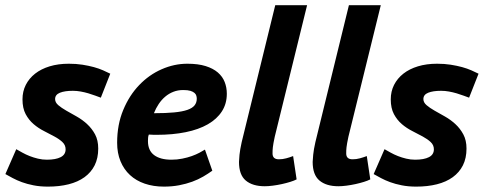

<svg xmlns="http://www.w3.org/2000/svg" viewBox="-34 -692 1832 724"><path d="M27.3 -129.4Q37.6 -123.5 50.3 -116.5Q63 -109.4 77.9 -103.5Q92.8 -97.7 109.1 -93.8Q125.5 -89.8 142.6 -89.8Q176.3 -89.8 194.8 -99.4Q213.4 -108.9 213.4 -128.9Q213.4 -145 201.4 -156.2Q189.5 -167.5 171.4 -177.2Q153.3 -187 132.1 -197.8Q110.8 -208.5 92.8 -223.9Q74.7 -239.3 62.7 -261.7Q50.8 -284.2 50.8 -317.4Q50.8 -347.2 63.2 -371.8Q75.7 -396.5 98.4 -414.3Q121.1 -432.1 153.3 -441.9Q185.5 -451.7 225.6 -451.7Q253.4 -451.7 276.9 -448Q300.3 -444.3 319.8 -439Q339.4 -433.6 354.7 -426.8Q370.1 -419.9 381.8 -414.1L346.2 -323.7Q336.9 -327.1 325 -331.5Q313 -335.9 299.1 -340.1Q285.2 -344.2 270.3 -346.9Q255.4 -349.6 240.7 -349.6Q210 -349.6 191.9 -342.3Q173.8 -335 173.8 -318.4Q173.8 -305.7 185.8 -295.4Q197.8 -285.2 215.8 -274.9Q233.9 -264.6 255.1 -252.7Q276.4 -240.7 294.4 -224.1Q312.5 -207.5 324.5 -185.3Q336.4 -163.1 336.4 -131.8Q336.4 -95.7 323 -68.8Q309.6 -42 284.7 -23.9Q259.8 -5.9 224.9 2.9Q189.9 11.7 147 11.7Q116.7 11.7 92.3 6.8Q67.9 2 48.6 -5.1Q29.3 -12.2 13.9 -20.5Q-1.5 -28.8 -13.7 -35.6Z M766.6 -48.3Q751 -37.1 732.2 -26.1Q713.4 -15.1 690.7 -6.8Q668 1.5 641.4 6.6Q614.7 11.7 584 11.7Q544.4 11.7 511.7 0.5Q479 -10.7 456.1 -32Q433.1 -53.2 420.4 -84Q407.7 -114.7 407.7 -153.8Q407.7 -222.2 430.7 -277.3Q453.6 -332.5 491 -371.3Q528.3 -410.2 575.7 -430.9Q623 -451.7 672.4 -451.7Q712.9 -451.7 741.2 -442.9Q769.5 -434.1 787.4 -418.7Q805.2 -403.3 813.2 -382.8Q821.3 -362.3 821.3 -338.4Q821.3 -300.8 802.7 -272Q784.2 -243.2 749.8 -223.4Q715.3 -203.6 666.3 -193.6Q617.2 -183.6 556.6 -183.6Q549.8 -183.6 542.7 -183.8Q535.6 -184.1 527.3 -184.6Q524.9 -179.2 524.4 -172.4Q523.9 -165.5 523.9 -160.2Q523.9 -124.5 547.1 -107.2Q570.3 -89.8 612.3 -89.8Q633.8 -89.8 653.3 -93.8Q672.9 -97.7 689.2 -103.5Q705.6 -109.4 718 -116Q730.5 -122.6 738.8 -127.9ZM656.7 -352.5Q636.7 -352.5 619.9 -345.9Q603 -339.4 589.1 -327.6Q575.2 -315.9 564.5 -299.8Q553.7 -283.7 546.4 -265.1Q591.8 -265.1 622.6 -268.1Q653.3 -271 672.4 -277.6Q691.4 -284.2 699.7 -294.7Q708 -305.2 708 -319.8Q708 -324.7 706.5 -330.6Q705.1 -336.4 699.7 -341.3Q694.3 -346.2 684.3 -349.4Q674.3 -352.5 656.7 -352.5Z M1002 -176.3Q999 -162.1 997.3 -152.8Q995.6 -143.6 994.9 -137Q994.1 -130.4 993.9 -125Q993.7 -119.6 993.7 -113.3Q993.7 -91.3 1017.6 -91.3Q1031.7 -91.3 1045.2 -95Q1058.6 -98.6 1071.3 -103.5L1084.5 -15.6Q1075.2 -10.7 1060.3 -6.1Q1045.4 -1.5 1028.6 2.2Q1011.7 5.9 994.6 8.1Q977.5 10.3 964.4 10.3Q918.5 10.3 892.8 -11.2Q867.2 -32.7 867.2 -81.5Q867.2 -88.9 869.1 -108.4Q871.1 -127.9 877.4 -156.2L1003.9 -672.4H1124Z M1279.8 -176.3Q1276.9 -162.1 1275.1 -152.8Q1273.4 -143.6 1272.7 -137Q1272 -130.4 1271.7 -125Q1271.5 -119.6 1271.5 -113.3Q1271.5 -91.3 1295.4 -91.3Q1309.6 -91.3 1323 -95Q1336.4 -98.6 1349.1 -103.5L1362.3 -15.6Q1353 -10.7 1338.1 -6.1Q1323.2 -1.5 1306.4 2.2Q1289.6 5.9 1272.5 8.1Q1255.4 10.3 1242.2 10.3Q1196.3 10.3 1170.7 -11.2Q1145 -32.7 1145 -81.5Q1145 -88.9 1147 -108.4Q1148.9 -127.9 1155.3 -156.2L1281.7 -672.4H1401.9Z M1416 -129.4Q1426.3 -123.5 1439 -116.5Q1451.7 -109.4 1466.6 -103.5Q1481.4 -97.7 1497.8 -93.8Q1514.2 -89.8 1531.2 -89.8Q1564.9 -89.8 1583.5 -99.4Q1602.1 -108.9 1602.1 -128.9Q1602.1 -145 1590.1 -156.2Q1578.1 -167.5 1560.1 -177.2Q1542 -187 1520.8 -197.8Q1499.5 -208.5 1481.4 -223.9Q1463.4 -239.3 1451.4 -261.7Q1439.5 -284.2 1439.5 -317.4Q1439.5 -347.2 1451.9 -371.8Q1464.4 -396.5 1487.1 -414.3Q1509.8 -432.1 1542 -441.9Q1574.2 -451.7 1614.3 -451.7Q1642.1 -451.7 1665.5 -448Q1689 -444.3 1708.5 -439Q1728 -433.6 1743.4 -426.8Q1758.8 -419.9 1770.5 -414.1L1734.9 -323.7Q1725.6 -327.1 1713.6 -331.5Q1701.7 -335.9 1687.7 -340.1Q1673.8 -344.2 1658.9 -346.9Q1644 -349.6 1629.4 -349.6Q1598.6 -349.6 1580.6 -342.3Q1562.5 -335 1562.5 -318.4Q1562.5 -305.7 1574.5 -295.4Q1586.4 -285.2 1604.5 -274.9Q1622.6 -264.6 1643.8 -252.7Q1665 -240.7 1683.1 -224.1Q1701.2 -207.5 1713.1 -185.3Q1725.1 -163.1 1725.1 -131.8Q1725.1 -95.7 1711.7 -68.8Q1698.2 -42 1673.3 -23.9Q1648.4 -5.9 1613.5 2.9Q1578.6 11.7 1535.6 11.7Q1505.4 11.7 1481 6.8Q1456.5 2 1437.3 -5.1Q1418 -12.2 1402.6 -20.5Q1387.2 -28.8 1375 -35.6Z"/></svg>

Font: PT Astra Sans
Style: Bold Italic
Weight: 700
Italic angle: -16°
Designer: A.Korolkova, I. Chaeva
Foundry: ParaType Ltd
Version: Version 1.002W